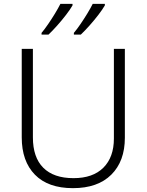

<svg xmlns="http://www.w3.org/2000/svg" viewBox="-20 -968 762 998"><path d="M629 -252Q629 -130 558.5 -60Q488 10 359 10Q230 10 161.5 -60Q93 -130 93 -254V-714H151V-254Q151 -150 205 -96Q259 -42 362 -42Q463 -42 517.5 -96.5Q572 -151 572 -248V-714H629ZM525 -940Q513 -919 491.5 -891Q470 -863 445.5 -835.5Q421 -808 400 -788H364V-797Q380 -816 398.5 -843Q417 -870 434 -898Q451 -926 462 -948H525ZM357 -940Q345 -919 323.5 -891Q302 -863 277.5 -835.5Q253 -808 232 -788H196V-797Q212 -816 230.5 -843Q249 -870 266 -898Q283 -926 294 -948H357Z"/></svg>

Font: Noto Sans Tamil Light
Style: Regular
Weight: 300
Designer: Jelle Bosma - Monotype Design Team
Foundry: Monotype Imaging Inc.
Version: Version 2.004; ttfautohint (v1.8.4.7-5d5b)